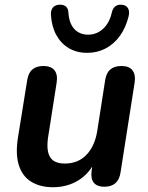

<svg xmlns="http://www.w3.org/2000/svg" viewBox="-20 -773 619 803"><path d="M201 10Q149 10 112 -12Q75 -34 59.5 -80Q44 -126 55 -197L94 -439Q99 -469 116 -483Q133 -497 162 -497Q193 -497 207.5 -479.5Q222 -462 217 -428L181 -198Q173 -143 189.5 -116Q206 -89 251 -89Q307 -89 342 -126Q377 -163 387 -227L420 -439Q425 -469 442 -483Q459 -497 488 -497Q520 -497 534 -479Q548 -461 543 -427L484 -51Q475 8 416 8Q387 8 373 -8Q359 -24 363 -57L373 -129L380 -102Q354 -47 307.5 -18.5Q261 10 201 10ZM345 -552Q301 -552 268 -571.5Q235 -591 215.5 -626.5Q196 -662 193 -711Q192 -729 200 -740Q208 -751 225 -753Q242 -755 253.5 -747.5Q265 -740 266 -721Q269 -675 291 -651.5Q313 -628 349 -628Q384 -628 411 -652.5Q438 -677 448 -722Q452 -739 463 -747Q474 -755 490 -753Q507 -752 515 -739Q523 -726 518 -705Q506 -657 481.5 -623Q457 -589 422 -570.5Q387 -552 345 -552Z"/></svg>

Font: Nunito ExtraLight
Style: Bold Italic
Weight: 700
Italic angle: -9°
Version: Version 3.602